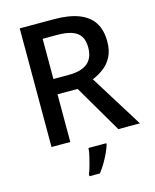

<svg xmlns="http://www.w3.org/2000/svg" viewBox="-135 -805 903 1116"><g transform="rotate(-15 317.0 -246.5)"><path d="M298 -714Q389 -714 448 -691Q507 -668 536 -623Q565 -578 565 -509Q565 -455 545.5 -417.5Q526 -380 494.5 -356.5Q463 -333 427 -318L625 0H495L327 -287H206V0H93V-714ZM293 -621H206V-379H297Q374 -379 411.5 -410Q449 -441 449 -504Q449 -546 432.5 -571.5Q416 -597 381.5 -609Q347 -621 293 -621ZM406 70Q400 90 387.5 117Q375 144 359 171Q343 198 325 221H262V209Q270 191 277.5 164Q285 137 291.5 109.5Q298 82 299 61H406Z"/></g></svg>

Font: Noto Sans Oriya Medium
Style: Regular
Weight: 500
Version: Version 2.003